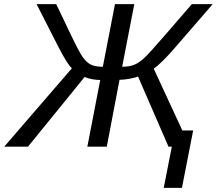

<svg xmlns="http://www.w3.org/2000/svg" viewBox="-61 -708 1046 927"><path d="M422.9 -321.8Q406.2 -321.8 384.8 -325.4Q363.3 -329.1 347.7 -336.4L74.2 0H-40.5L286.1 -378.4Q263.2 -398.4 217.8 -487.8L115.7 -688H210.4L281.7 -539.1Q321.3 -456.1 338.9 -431.6Q357.4 -405.8 378.2 -395.8Q398.9 -385.7 435.5 -385.7L494.1 -688H587.4L528.8 -385.7Q564 -385.7 587.2 -395.3Q610.4 -404.8 636.2 -428.7Q648.9 -440.9 674.1 -468.5Q699.2 -496.1 736.3 -539.1L865.2 -688H965.8L790.5 -485.4Q754.9 -443.8 727.3 -416.5Q699.7 -389.2 681.2 -376.5L819.3 -78.1H871.6L817.4 199.2H729.5L768.6 0H752.4L605.5 -338.4Q592.8 -333 565.2 -327.9Q537.6 -322.8 516.1 -322.8L454.6 0H360.8Z"/></svg>

Font: Arimo
Style: Italic
Weight: 400
Italic angle: -12°
Designer: Steve Matteson
Foundry: Monotype Imaging Inc.
Version: Version 1.33